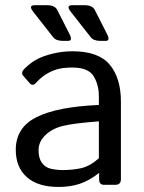

<svg xmlns="http://www.w3.org/2000/svg" viewBox="-20 -721 561 749"><path d="M109.4 -675.3Q89.4 -700.7 116.2 -700.7H163.6Q193.8 -700.7 203.1 -682.6L251.5 -587.4Q264.6 -561.5 245.6 -561.5H225.1Q198.7 -561.5 187.5 -575.7ZM255.9 -675.3Q235.8 -700.7 262.7 -700.7H310.1Q340.3 -700.7 349.6 -682.6L397.9 -587.4Q411.1 -561.5 392.1 -561.5H371.6Q345.2 -561.5 334 -575.7ZM41.5 -136.7Q41.5 -223.6 122.8 -264.2Q204.1 -304.7 365.7 -311.5V-344.7Q365.7 -390.6 345 -424.1Q324.2 -457.5 262.7 -457.5Q223.6 -457.5 200.2 -450Q176.8 -442.4 157.5 -429.9Q138.2 -417.5 120.6 -397.9Q107.4 -383.3 95.7 -396.5L70.3 -425.8Q59.6 -438 77.6 -455.1Q103.5 -479.5 127.9 -491.7Q152.3 -503.9 188.7 -512.5Q225.1 -521 262.7 -521Q364.7 -521 408.2 -468.5Q451.7 -416 451.7 -324.7V-22Q451.7 0 429.7 0H385.7Q366.7 0 366.7 -22V-45.9H365.7Q327.1 -15.6 290.3 -3.7Q253.4 8.3 208 8.3Q127.9 8.3 84.7 -30Q41.5 -68.4 41.5 -136.7ZM130.4 -134.8Q130.4 -104.5 143.1 -86.2Q155.8 -67.9 178.2 -62.7Q200.7 -57.6 225.1 -57.6Q262.7 -57.6 296.4 -64.9Q330.1 -72.3 365.7 -103.5V-247.6Q267.1 -240.2 225.1 -229.7Q183.1 -219.2 156.7 -193.6Q130.4 -168 130.4 -134.8Z"/></svg>

Font: Istok Web
Style: Regular
Weight: 400
Designer: Andrey V. Panov
Foundry: Andrey V. Panov
Version: Version 1.0.2g